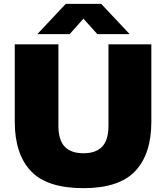

<svg xmlns="http://www.w3.org/2000/svg" viewBox="-20 -971 866 1001"><path d="M415 10Q225.5 10 141.2 -79Q57 -168 57 -336V-740H284.5V-316Q284.5 -240.5 317.5 -206.2Q350.5 -172 415 -172Q479.5 -172 512.5 -206.2Q545.5 -240.5 545.5 -316V-740H769V-336Q769 -168 685 -79Q601 10 415 10ZM174.5 -793 323 -951H507.5L656 -793H487.5L415 -873.5L343 -793Z"/></svg>

Font: Encode Sans Semi Expanded Black
Style: Regular
Weight: 900
Width: 6
Designer: Multiple Designers
Foundry: Impallari Type
Version: Version 3.000; ttfautohint (v1.8.3) -l 8 -r 50 -G 200 -x 14 